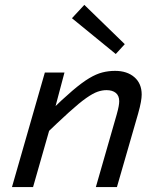

<svg xmlns="http://www.w3.org/2000/svg" viewBox="-20 -760 654 780"><path d="M241.9 -465.3 193.2 -281.9H194.8L114.3 0H28.6L162.2 -465.3ZM151.5 -201.6 178.6 -303.2Q234.5 -357.8 273.8 -391.3Q313.1 -424.8 342 -442.1Q370.9 -459.4 395.8 -465.7Q420.8 -472.1 447.5 -472.1Q496.4 -472.1 526 -446.4Q555.6 -420.7 555.6 -375.8Q555.6 -363.9 552.4 -345.5Q549.2 -327 540.8 -297.3L455 0H369.4L454 -294.5Q460.2 -316.7 462.2 -328.7Q464.3 -340.7 464.3 -348.9Q464.3 -371.1 450.5 -382.5Q436.8 -393.8 412.7 -393.8Q395.1 -393.8 376.6 -387.4Q358 -381 330.6 -361.9Q303.1 -342.8 260.6 -304.3Q218 -265.8 151.5 -201.6ZM486.9 -580.6 450.3 -540.6 272.3 -686 322.6 -740.2Z"/></svg>

Font: Intel One Mono Light
Style: Italic
Weight: 300
Italic angle: -16°
Monospace: yes
Designer: Fred Shallcrass
Foundry: Frere-Jones Type LLC
Version: Version 1.004